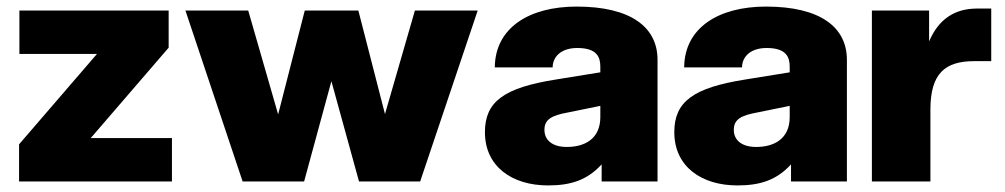

<svg xmlns="http://www.w3.org/2000/svg" viewBox="-20 -552 3058 584"><path d="M38 0H503V-132H256L493 -407V-520H39V-388H275L38 -113Z M1072 0H1258L1433 -520H1242L1151 -205L1070 -520H907L826 -204L735 -520H544L718 0H905L988 -305Z M1810 0H1980V-370C1980 -470 1898 -532 1734 -532C1590 -532 1486 -468 1485 -347H1661C1661 -377 1684 -406 1736 -406C1797 -406 1806 -377 1806 -349V-332L1670 -310C1513 -285 1455 -243 1455 -150C1455 -45 1538 12 1647 12C1716 12 1766 -4 1810 -52ZM1636 -157C1636 -189 1658 -201 1708 -210L1806 -230V-196C1806 -130 1759 -105 1704 -105C1661 -105 1636 -125 1636 -157Z M2386 0H2556V-370C2556 -470 2474 -532 2310 -532C2166 -532 2062 -468 2061 -347H2237C2237 -377 2260 -406 2312 -406C2373 -406 2382 -377 2382 -349V-332L2246 -310C2089 -285 2031 -243 2031 -150C2031 -45 2114 12 2223 12C2292 12 2342 -4 2386 -52ZM2212 -157C2212 -189 2234 -201 2284 -210L2382 -230V-196C2382 -130 2335 -105 2280 -105C2237 -105 2212 -125 2212 -157Z M2632 0H2810V-219C2810 -329 2855 -366 2943 -366H2995V-526H2952C2884 -526 2835 -494 2806 -426V-520H2632Z"/></svg>

Font: Aspekta 850
Style: Regular
Weight: 850
Designer: Ivo Dolenc
Version: Version 2.000